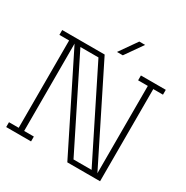

<svg xmlns="http://www.w3.org/2000/svg" viewBox="-218 -1188 1331 1371"><g transform="rotate(30 447.0 -502.0)"><path d="M874 -760H794V0H749H524L145 -760V-40H225V0H20V-40H100V-760H20V-800H225H370L749 -40V-760H669V-800H874ZM701 -40 342 -760H193L552 -40ZM586 -1004H538L437 -860H485Z"/></g></svg>

Font: Kumar One Outline
Style: Regular
Weight: 400
Designer: Parimal Parmar
Foundry: Indian Type Foundry
Version: Version 1.000;PS 1.000;hotconv 1.0.88;makeotf.lib2.5.647800